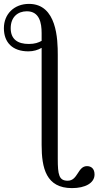

<svg xmlns="http://www.w3.org/2000/svg" viewBox="-84 -732 506 987"><path d="M213 -450C213 -528 209 -712 65 -712C-11 -712 -64 -660 -64 -587C-64 -514 -20 -468 62 -468C88 -468 111 -475 130 -486V13C130 132 153 235 286 235C354 235 402 209 402 165C402 135 385 122 363 122C315 122 317 197 264 197C219 197 213 166 213 84ZM130 -522C114 -513 95 -506 64 -506C7 -506 -29 -530 -29 -587C-29 -644 7 -674 54 -674C119 -674 130 -614 130 -562Z"/></svg>

Font: STIX Two Math
Style: Regular
Weight: 400
Designer: Ross Mills, John Hudson & Paul Hanslow, Tiro Typeworks Ltd; with portions MicroPress Inc., with additions and correction
Foundry: Tiro Typeworks Ltd
Version: Version 2.02 b142